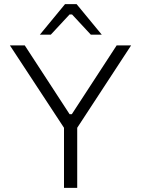

<svg xmlns="http://www.w3.org/2000/svg" viewBox="-20 -910 683 930"><path d="M290 0V-291L28 -690H100L317 -357H328L545 -690H615L354 -291V0ZM173 -742 295 -890H351L473 -742H420L329 -840H317L226 -742Z"/></svg>

Font: Mozilla Text ExtraLight
Style: Regular
Weight: 200
Designer: Studio DRAMA
Foundry: Studio DRAMA
Version: Version 1.000